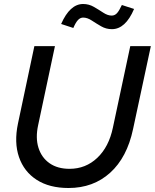

<svg xmlns="http://www.w3.org/2000/svg" viewBox="-20 -931 775 961"><path d="M323 10Q227 10 163.5 -31Q100 -72 75 -145Q50 -218 70 -313L152 -700H255L171 -305Q157 -241 172.5 -191.5Q188 -142 228 -114Q268 -86 328 -86Q409 -86 467 -141Q525 -196 545 -292L632 -700H735L646 -285Q616 -143 531.5 -66.5Q447 10 323 10ZM347 -791 286 -811Q330 -911 396 -911Q425 -911 450 -896.5Q475 -882 497 -867.5Q519 -853 539 -853Q554 -853 565 -864.5Q576 -876 590 -906L651 -886Q608 -785 540 -785Q511 -785 486 -799.5Q461 -814 439 -828.5Q417 -843 396 -843Q382 -843 370.5 -831Q359 -819 347 -791Z"/></svg>

Font: Red Hat Display Medium
Style: Italic
Weight: 500
Italic angle: -12°
Designer: Pentagram, MCKL
Foundry: Pentagram, MCKL
Version: Version 1.023; ttfautohint (v1.8.3)